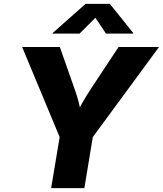

<svg xmlns="http://www.w3.org/2000/svg" viewBox="-20 -970 840 990"><path d="M243.7 0 287.6 -263.2 94.2 -727.5H288.6L366.2 -506.8Q377.4 -475.6 385.5 -444.1Q393.6 -412.6 400.4 -372.6H369.6Q389.2 -413.1 407.2 -444.6Q425.3 -476.1 445.3 -506.8L591.3 -727.5H799.8L458.5 -263.2L415 0ZM390.6 -796.9H251L251.5 -799.8L421.4 -950.2H546.4L667 -799.8L666.5 -796.9H526.4L471.7 -878.4Z"/></svg>

Font: Inter 18pt ExtraBold
Style: Italic
Weight: 800
Italic angle: -9.3988°
Designer: Rasmus Andersson
Foundry: rsms
Version: Version 4.001;git-66647c0bb